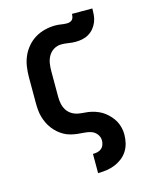

<svg xmlns="http://www.w3.org/2000/svg" viewBox="-116 -647 733 928"><g transform="rotate(-15 250.0 -183.0)"><path d="M258 205V109H259Q270 109 281 106.5Q292 104 300.5 97Q309 90 313 79Q317 68 317 57Q317 40 306 25.5Q295 11 278.5 5.5Q262 0 244.5 -1Q227 -2 210 -4Q193 -6 176 -10.5Q159 -15 144 -23.5Q129 -32 116 -43.5Q103 -55 92.5 -69Q82 -83 74.5 -99Q67 -115 62.5 -131.5Q58 -148 56.5 -165.5Q55 -183 55 -200V-330Q55 -356 59 -382.5Q63 -409 73.5 -433Q84 -457 101.5 -477.5Q119 -498 141.5 -511.5Q164 -525 190 -531.5Q216 -538 242 -538Q257 -538 271.5 -535.5Q286 -533 301 -533Q308 -533 315.5 -535.5Q323 -538 327.5 -543.5Q332 -549 333.5 -556.5Q335 -564 335 -571H437Q437 -554 435.5 -537Q434 -520 427.5 -504Q421 -488 410 -474.5Q399 -461 384 -452Q369 -443 352 -439.5Q335 -436 318 -436Q300 -436 282.5 -439Q265 -442 247 -442Q227 -442 210 -432Q193 -422 183 -405Q173 -388 170 -368.5Q167 -349 167 -330V-200Q167 -183 170.5 -166Q174 -149 183 -134.5Q192 -120 207 -110.5Q222 -101 239 -98Q256 -95 273 -94Q290 -93 306.5 -89Q323 -85 339 -78Q355 -71 368.5 -60.5Q382 -50 393.5 -37Q405 -24 413 -9Q421 6 425 23Q429 40 429 57Q429 78 424 99.5Q419 121 407.5 139Q396 157 379 170Q362 183 342 191Q322 199 301 202Q280 205 259 205Z"/></g></svg>

Font: Iosevka Slab
Style: Bold
Weight: 700
Monospace: yes
Designer: Belleve Invis
Foundry: Belleve Invis
Version: Version 11.1.1; ttfautohint (v1.8.3)